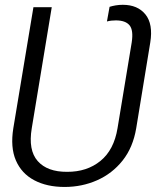

<svg xmlns="http://www.w3.org/2000/svg" viewBox="-20 -757 640 788"><path d="M245.1 10.3Q172.4 10.3 120.4 -17.3Q68.4 -44.9 45.2 -98.6Q22 -152.3 34.7 -231L117.2 -727.5H192.4L110.4 -231Q95.2 -140.6 134.8 -95.9Q174.3 -51.3 255.4 -51.8Q336.4 -51.3 392.1 -96.4Q447.8 -141.6 462.4 -231L520.5 -582.5Q528.3 -632.8 511.7 -653.1Q495.1 -673.3 455.6 -673.3Q446.8 -673.3 437.5 -672.4Q428.2 -671.4 418.9 -668.9L429.7 -729Q440.4 -732.4 454.6 -734.9Q468.8 -737.3 483.9 -737.3Q544.9 -737.3 576.9 -697.8Q608.9 -658.2 596.7 -582.5L539.1 -231Q525.9 -151.9 483.2 -98.1Q440.4 -44.4 378.4 -17.1Q316.4 10.3 245.1 10.3Z"/></svg>

Font: Inter 28pt Light
Style: Italic
Weight: 300
Italic angle: -9.3988°
Designer: Rasmus Andersson
Foundry: rsms
Version: Version 4.001;git-66647c0bb